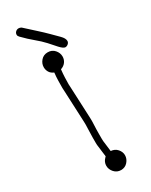

<svg xmlns="http://www.w3.org/2000/svg" viewBox="-244 -975 835 1060"><g transform="rotate(-30 173.0 -445.5)"><path d="M104 -921Q139 -889 169 -862Q199 -835 223 -811Q245 -789 265.5 -768.5Q286 -748 286 -731Q286 -721 277.5 -713.5Q269 -706 259 -706Q253 -706 244 -712.5Q235 -719 225.5 -729.5Q216 -740 205.5 -752Q195 -764 185 -775Q162 -800 131.5 -825Q101 -850 68 -884Q60 -892 60 -900Q60 -911 68 -918.5Q76 -926 87 -926Q96 -926 104 -921ZM145 -68 150 -73Q150 -83 149 -84L142 -140Q140 -151 140 -165.5Q140 -180 140 -198Q140 -227 141.5 -254.5Q143 -282 142 -299L133 -501Q133 -506 132.5 -510Q132 -514 132 -519Q132 -538 132.5 -564Q133 -590 136 -616Q117 -624 108.5 -638.5Q100 -653 100 -670Q100 -693 116.5 -712Q133 -731 160 -731Q187 -731 203.5 -712Q220 -693 220 -670Q220 -651 209 -635.5Q198 -620 177 -613Q174 -588 173 -562.5Q172 -537 172 -520Q172 -515 172.5 -511Q173 -507 173 -502L182 -300Q183 -283 181.5 -256Q180 -229 180 -198Q180 -181 180 -167Q180 -153 182 -142L189 -85Q215 -83 230.5 -65Q246 -47 246 -26Q246 -3 229.5 16Q213 35 187 35Q161 35 144 16Q127 -3 127 -26Q127 -50 145 -68Z"/></g></svg>

Font: Nelagoney
Style: Regular
Weight: 400
Designer: Kanati
Foundry: Kanati and Michael Everson
Version: Version 2.000